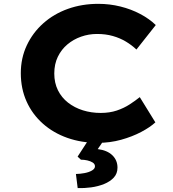

<svg xmlns="http://www.w3.org/2000/svg" viewBox="-20 -734 903 1000"><path d="M490.1 10Q404.2 10 331.1 -15.8Q257.9 -41.6 203.2 -90.1Q148.4 -138.7 118.4 -205.5Q88.4 -272.3 88.4 -352.9Q88.4 -431.7 119.6 -497.9Q150.7 -564 205.6 -612.8Q260.4 -661.6 333.6 -687.8Q406.8 -714 492.4 -714Q551.2 -714 607.2 -700.1Q663.1 -686.2 710.3 -661.2Q757.5 -636.2 791.3 -603.6L690.6 -476Q666.2 -499.1 635.6 -517.5Q605.1 -535.8 567.9 -546.4Q530.8 -557.1 485.2 -557.1Q442.3 -557.1 402.5 -543.1Q362.6 -529.1 331.3 -502.9Q300 -476.8 281.3 -438.5Q262.7 -400.3 262.7 -351.1Q262.7 -302.6 281.6 -264.2Q300.5 -225.9 334.4 -199.4Q368.4 -172.9 411.8 -159.4Q455.3 -145.8 504.4 -145.8Q551.1 -145.8 588.2 -158.3Q625.4 -170.8 655.2 -190.2Q685.1 -209.5 708 -228.1L789.2 -96.6Q761.4 -71 714.9 -46.5Q668.4 -22 610.6 -6Q552.8 10 490.1 10ZM384.6 245.7 375.4 172.2Q397.2 171.8 420.2 167.5Q443.1 163.2 458.9 154.1Q474.6 144.9 474.6 132.2Q474.6 120.1 462.8 112.5Q451 105 434.3 101.3Q417.5 97.7 401.4 97.7L384.2 81.7L452.9 -24H534.9L489 42.6Q538.3 48.7 565.1 74.6Q591.9 100.6 591.9 139Q591.9 170 572.7 190.9Q553.4 211.7 522.1 224.4Q490.7 237 454.6 241.9Q418.5 246.7 384.6 245.7Z"/></svg>

Font: Lexend Giga
Style: Regular
Weight: 400
Designer: Bonnie Shaver-Troup, Thomas Jockin
Foundry: Lexend
Version: Version 1.007